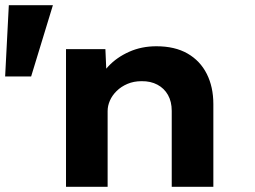

<svg xmlns="http://www.w3.org/2000/svg" viewBox="-72 -720 984 740"><path d="M-52.2 -425.3 -38 -700H131.9L48 -425.3ZM182.4 0V-530.7H334.2L339.9 -400.7L300 -389.7Q313.6 -430.2 345.7 -464.5Q377.8 -498.9 425.6 -520.3Q473.3 -541.7 530.7 -541.7Q602 -541.7 650.8 -513.7Q699.6 -485.6 724.9 -435.3Q750.3 -385 750.3 -318.6V0H589.9V-292.8Q589.9 -328.2 575.4 -354Q560.9 -379.7 534.7 -393.6Q508.6 -407.6 473.6 -407.1Q443.5 -407.1 419.2 -396.7Q394.8 -386.3 377.6 -369.3Q360.3 -352.3 351.6 -332.3Q342.8 -312.2 342.8 -292V0H263.1Q228.7 0 208.5 0Q188.4 0 182.4 0Z"/></svg>

Font: Lexend Giga
Style: Regular
Weight: 400
Designer: Bonnie Shaver-Troup, Thomas Jockin
Foundry: Lexend
Version: Version 1.007